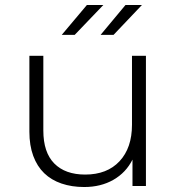

<svg xmlns="http://www.w3.org/2000/svg" viewBox="-20 -747 710 771"><path d="M318 4Q268 4 227 -10Q186 -24 157.5 -51.5Q129 -79 113.5 -121Q98 -163 98 -218V-523H154V-223Q154 -135 198 -90.5Q242 -46 322 -46Q410 -46 460 -99.5Q510 -153 510 -246V-523H566V0H512V-106Q486 -54 435.5 -25Q385 4 318 4ZM384 -607 484 -727H550L436 -607ZM228 -607 329 -727H395L280 -607Z"/></svg>

Font: Montserrat-Alt1 Light
Style: Regular
Weight: 300
Designer: Differentunic
Foundry: Differentunic
Version: Version 7.222